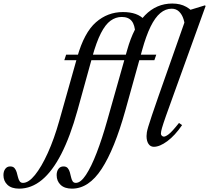

<svg xmlns="http://www.w3.org/2000/svg" viewBox="-299 -842 1214 1115"><path d="M608.5 -524.5 597.5 -492.5H74.5L85 -524.5ZM408 -743.5Q373 -743.5 343 -721.8Q313 -700 287 -649.2Q261 -598.5 237 -512L151 -201Q109 -49.5 57.2 51.5Q5.5 152.5 -55.8 203Q-117 253.5 -188 253.5Q-232 253.5 -255.5 231.5Q-279 209.5 -279 175Q-279 153 -268.5 138.8Q-258 124.5 -240 124.5Q-223 124.5 -214.8 134.2Q-206.5 144 -202.2 158Q-198 172 -194.8 186.2Q-191.5 200.5 -185 210.2Q-178.5 220 -165.5 220Q-133 220 -95.8 174Q-58.5 128 -21.5 46.5Q15.5 -35 45.5 -141.5L150 -512Q190 -653 258 -712.5Q326 -772 415 -772Q457.5 -772 488.8 -760.8Q520 -749.5 541.5 -726L486.5 -648.5Q484.5 -697.5 465.5 -720.5Q446.5 -743.5 408 -743.5ZM701.5 -821.5Q748.5 -821.5 782.2 -802.5Q816 -783.5 840.5 -751L775 -672.5Q775.5 -703 767 -730.2Q758.5 -757.5 741.2 -774.5Q724 -791.5 698 -791.5Q662.5 -791.5 632 -766Q601.5 -740.5 575.5 -687.5Q549.5 -634.5 526.5 -551.5L429 -201Q366 24.5 291.2 139Q216.5 253.5 119 253.5Q76 253.5 53 231.5Q30 209.5 30 175Q30 153 40.5 138.8Q51 124.5 69.5 124.5Q86 124.5 94.2 134.2Q102.5 144 106.5 158Q110.5 172 113.5 186.2Q116.5 200.5 122.5 210.2Q128.5 220 141.5 220Q169.5 220 200.2 173.5Q231 127 262.5 45.2Q294 -36.5 323.5 -141.5L439.5 -551.5Q477 -685.5 543.2 -753.5Q609.5 -821.5 701.5 -821.5ZM594.5 10.5Q574.5 10.5 563.2 -6.5Q552 -23.5 552 -52Q552 -62 553.8 -73.2Q555.5 -84.5 562.2 -107Q569 -129.5 583 -171.5Q597 -213.5 621.5 -283.5Q646 -353.5 684 -461L782 -739.5L777 -776L891.5 -811L895 -807L712.5 -301.5Q681 -215 664.5 -168Q648 -121 641.8 -99.2Q635.5 -77.5 635.5 -66Q635.5 -58.5 641 -53.5Q646.5 -48.5 652.5 -48.5Q662.5 -48.5 681.2 -62.8Q700 -77 740.5 -128L758.5 -115.5Q717 -55 672.8 -22.2Q628.5 10.5 594.5 10.5Z"/></svg>

Font: Libre Caslon Condensed
Style: Italic
Weight: 400
Italic angle: -22.583°
Designer: Pablo Impallari, Rodrigo Fuenzalida, Katja Schimmel, Ertekin Erdin
Foundry: Pablo Impallari, Rodrigo Fuenzalida
Version: Version 2.000;gftools[0.9.33]